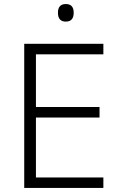

<svg xmlns="http://www.w3.org/2000/svg" viewBox="-20 -931 593 951"><path d="M492 0H100V-714H492V-662H158V-401H473V-349H158V-52H492ZM306 -911Q345 -911 345 -868Q345 -824 306 -824Q267 -824 267 -868Q267 -911 306 -911Z"/></svg>

Font: Noto Sans Arabic UI Lt
Style: Regular
Weight: 300
Designer: Monotype Design Team, Nadine Chahine and Nizar Qandah
Foundry: Monotype Imaging Inc.
Version: Version 2.010; ttfautohint (v1.8.4.7-5d5b)